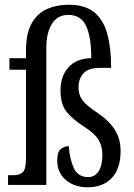

<svg xmlns="http://www.w3.org/2000/svg" viewBox="-20 -782 565 812"><path d="M351 10Q294 10 258 -21Q222 -52 222 -103Q222 -140 237.5 -152Q253 -164 271 -164Q275 -108 292.5 -70.5Q310 -33 353 -33Q381 -33 397 -57.5Q413 -82 413 -127Q413 -164 396.5 -191Q380 -218 336 -246Q289 -276 262.5 -308Q236 -340 236 -399Q236 -461 270 -498Q304 -535 366 -536Q366 -626 344 -672.5Q322 -719 269 -719Q223 -719 199.5 -681Q176 -643 176 -581V0H14V-41H36Q62 -41 76 -53.5Q90 -66 90 -113V-487H20V-536H90V-569Q90 -641 114 -683.5Q138 -726 179 -744Q220 -762 270 -762Q339 -762 378 -730.5Q417 -699 433.5 -639.5Q450 -580 450 -495H403Q354 -495 333 -472Q312 -449 312 -412Q312 -381 328.5 -358.5Q345 -336 389 -307Q439 -274 464.5 -235Q490 -196 490 -143Q490 -69 453 -29.5Q416 10 351 10Z"/></svg>

Font: Noto Serif Tamil ExtraCondensed
Style: Regular
Weight: 400
Width: 2
Designer: Indian Type Foundry, Tom Grace, and the Monotype Design Team
Foundry: Monotype Imaging Inc.
Version: Version 2.004; ttfautohint (v1.8.4.7-5d5b)